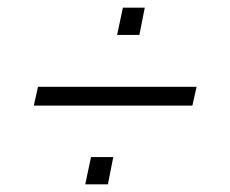

<svg xmlns="http://www.w3.org/2000/svg" viewBox="-20 -503 599 500"><path d="M68 -228 79 -277H492L481 -228ZM202 -23 217 -94H275L261 -23ZM285 -412 300 -483H357L343 -412Z"/></svg>

Font: Saira SemiExpanded Light
Style: Italic
Weight: 300
Width: 6
Italic angle: -12°
Designer: Hector Gatti with collaboration of the Omnibus-Type team
Foundry: Omnibus-Type
Version: Version 1.101